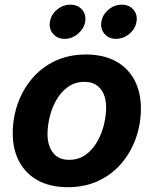

<svg xmlns="http://www.w3.org/2000/svg" viewBox="-20 -778 648 809"><path d="M265.6 10.7Q192.4 10.7 140.6 -17.3Q88.9 -45.4 61.3 -96.4Q33.7 -147.5 33.7 -215.8Q33.7 -281.7 54.9 -341.6Q76.2 -401.4 116 -448Q155.8 -494.6 212.9 -521.5Q270 -548.3 342.3 -548.3Q415 -548.3 466.8 -520.5Q518.6 -492.7 546.1 -441.4Q573.7 -390.1 573.7 -321.3Q573.7 -255.9 552.7 -196.3Q531.7 -136.7 491.9 -89.8Q452.1 -43 395 -16.1Q337.9 10.7 265.6 10.7ZM271 -104.5Q311 -104.5 340.6 -125.7Q370.1 -147 389.4 -180.7Q408.7 -214.4 418 -252.7Q427.2 -291 427.2 -325.2Q427.2 -357.9 416.7 -382.1Q406.2 -406.2 386.2 -419.7Q366.2 -433.1 336.4 -433.1Q296.4 -433.1 266.8 -412.1Q237.3 -391.1 218 -357.7Q198.7 -324.2 189.5 -285.9Q180.2 -247.6 180.2 -212.9Q180.2 -164.1 203.4 -134.3Q226.6 -104.5 271 -104.5ZM469.2 -614.3Q438 -614.3 420.2 -635.5Q402.3 -656.7 407.2 -686.5Q412.1 -716.8 437.3 -737.5Q462.4 -758.3 493.2 -758.3Q523.9 -758.3 542 -737.5Q560.1 -716.8 555.2 -686.5Q550.3 -656.7 525.1 -635.5Q500 -614.3 469.2 -614.3ZM252.4 -614.3Q221.7 -614.3 203.6 -635.5Q185.5 -656.7 190.4 -686.5Q195.3 -716.8 220.5 -737.5Q245.6 -758.3 276.4 -758.3Q307.6 -758.3 325.7 -737.5Q343.8 -716.8 338.9 -686.5Q333.5 -656.7 308.3 -635.5Q283.2 -614.3 252.4 -614.3Z"/></svg>

Font: Inter 17pt
Style: Bold Italic
Weight: 700
Italic angle: -9.3988°
Version: Version 4.001;git-66647c0bb